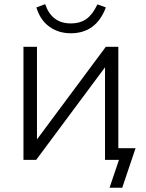

<svg xmlns="http://www.w3.org/2000/svg" viewBox="-20 -762 696 915"><path d="M91.8 0V-539.1H156.2V-97.7L484.4 -539.1H543.9V-55.7H626L562.5 132.8H502L546.9 0H480.5V-441.4L152.3 0ZM153.3 -726.6 195.3 -742.2Q226.6 -650.4 317.4 -650.4Q362.3 -650.4 392.1 -671.9Q421.9 -693.4 444.3 -741.2L484.4 -726.6Q438.5 -603.5 317.4 -603.5Q258.8 -603.5 215.3 -634.8Q171.9 -666 153.3 -726.6Z"/></svg>

Font: Min Sans Light
Style: Regular
Weight: 300
Designer: Jinseong-Kim, NotoSansCJK, Nunito
Foundry: Jinseong-Kim
Version: Version 1.400;Glyphs 3.1.2 (3151)